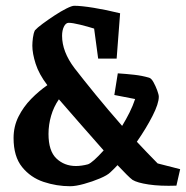

<svg xmlns="http://www.w3.org/2000/svg" viewBox="-20 -635 644 665"><path d="M237 -615Q261 -615 304.5 -608Q348 -601 396 -589L384 -432H320L306 -536Q284 -543 257.5 -549.5Q231 -556 218 -556Q208 -556 201.5 -543Q195 -530 195 -511Q195 -456 238 -399Q269 -359 311 -307.5Q353 -256 403 -199Q417 -222 428.5 -245Q440 -268 448 -292L376 -306L388 -381Q418 -379 445 -376Q472 -373 496 -366Q504 -364 511.5 -350.5Q519 -337 524.5 -322Q530 -307 530 -300Q530 -276 508 -233Q486 -190 454 -144Q471 -126 489 -107Q507 -88 526 -69L604 -49L591 8Q535 10 495 4Q455 -2 439 -12Q432 -17 418.5 -30.5Q405 -44 387 -63Q374 -49 362 -38Q352 -28 326 -17Q300 -6 271 2Q242 10 223 10Q176 10 131 -5Q86 -20 56.5 -56.5Q27 -93 27 -157Q27 -197 44 -231Q61 -265 88 -292.5Q115 -320 144 -340Q115 -378 103.5 -414Q92 -450 92 -477Q92 -488 94 -504Q96 -520 101 -530Q109 -539 128 -553Q147 -567 169 -581.5Q191 -596 210 -605.5Q229 -615 237 -615ZM148 -171Q148 -112 175.5 -86Q203 -60 243 -60Q252 -60 263 -61.5Q274 -63 285 -66Q301 -72 339 -114Q303 -155 262 -201.5Q221 -248 184 -291Q166 -265 157 -234Q148 -203 148 -171Z"/></svg>

Font: Grenze Gotisch SemiBold
Style: Regular
Weight: 600
Designer: Renata Polastri
Foundry: Omnibus-Type
Version: Version 1.001